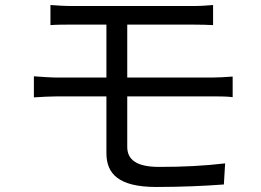

<svg xmlns="http://www.w3.org/2000/svg" viewBox="-20 -730 1040 765"><path d="M115 -426V-342C143 -344 184 -346 209 -346H404V-120C404 -38 452 15 603 15C698 15 794 11 872 5L877 -79C791 -69 709 -65 614 -65C522 -65 487 -95 487 -145V-346H826C848 -346 884 -346 907 -343V-425C885 -423 845 -421 824 -421H487V-632H747C782 -632 805 -631 829 -630V-710C807 -708 779 -706 747 -706C673 -706 342 -706 271 -706C237 -706 208 -708 181 -710V-630C208 -632 237 -632 271 -632H404V-421H209C183 -421 142 -424 115 -426Z"/></svg>

Font: ChiuKong Gothic CL
Style: Regular
Weight: 400
Designer: Ryoko NISHIZUKA 西塚涼子 (kana, bopomofo & ideographs); Paul D. Hunt (Latin, Greek & Cyrillic); Sandoll Communications 산돌커뮤니
Foundry: Adobe
Version: Version 1.300